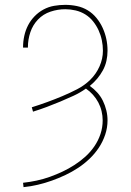

<svg xmlns="http://www.w3.org/2000/svg" viewBox="-20 -558 540 791"><path d="M77 213 75 195Q103 192 131 186Q159 180 185.5 170.5Q212 161 237.5 149Q263 137 287 121.5Q311 106 332 87Q353 68 369 44.5Q385 21 394 -6Q403 -33 403 -62Q403 -81 398.5 -100Q394 -119 385 -136Q376 -153 363 -167.5Q350 -182 334 -193Q310 -176 283 -163.5Q256 -151 228.5 -139.5Q201 -128 173 -117.5Q145 -107 116 -98L111 -116Q143 -126 174.5 -137.5Q206 -149 237 -162Q268 -175 298 -190.5Q328 -206 352 -229.5Q376 -253 390 -284.5Q404 -316 404 -349Q404 -371 399.5 -392.5Q395 -414 386 -433.5Q377 -453 363.5 -470Q350 -487 331.5 -498.5Q313 -510 291.5 -515Q270 -520 249 -520Q218 -520 188 -510Q158 -500 136.5 -477.5Q115 -455 105 -425Q95 -395 95 -364Q95 -363 95 -362.5Q95 -362 95 -362H75Q75 -362 75 -363Q75 -364 75 -364Q75 -387 80 -410Q85 -433 95.5 -453.5Q106 -474 122.5 -491Q139 -508 159.5 -519Q180 -530 203 -534Q226 -538 249 -538Q273 -538 297 -533Q321 -528 341.5 -515.5Q362 -503 377.5 -484Q393 -465 403 -443Q413 -421 418 -397.5Q423 -374 423 -349Q423 -328 418.5 -307.5Q414 -287 404 -268.5Q394 -250 380.5 -234Q367 -218 350 -204Q367 -192 381 -176.5Q395 -161 404 -142.5Q413 -124 418 -103.5Q423 -83 423 -62Q423 -32 413.5 -3.5Q404 25 387.5 50Q371 75 349 96Q327 117 302 133.5Q277 150 249.5 163Q222 176 194 186Q166 196 136.5 203Q107 210 77 213Z"/></svg>

Font: Iosevka Slab Thin
Style: Regular
Weight: 100
Monospace: yes
Designer: Belleve Invis
Foundry: Belleve Invis
Version: Version 11.1.0; ttfautohint (v1.8.3)